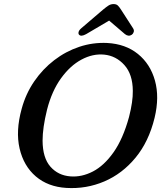

<svg xmlns="http://www.w3.org/2000/svg" viewBox="-20 -930 817 965"><path d="M519 -714Q611 -709 673.2 -658.8Q735.5 -608.5 758.8 -525Q782 -441.5 757 -338Q728 -218.5 661.5 -137.8Q595 -57 504.5 -18.2Q414 20.5 313.5 14.5Q221.5 9 160.2 -43.2Q99 -95.5 78.5 -183.5Q58 -271.5 89 -383.5Q109.5 -459 152 -521Q194.5 -583 252.5 -627.5Q310.5 -672 378.8 -694.8Q447 -717.5 519 -714ZM334 -43.5Q390.5 -39 447 -68.2Q503.5 -97.5 551 -165Q598.5 -232.5 628.5 -342Q638.5 -381 643.2 -413.8Q648 -446.5 647.5 -473.5Q647 -556.5 605.2 -603Q563.5 -649.5 503.5 -655.5Q446.5 -661 389.5 -630.5Q332.5 -600 286.5 -536.2Q240.5 -472.5 216.5 -379Q205 -332.5 199.5 -293.8Q194 -255 194 -223Q194.5 -136.5 233.5 -92.2Q272.5 -48 334 -43.5ZM413 -758.5Q387.5 -744.5 377.5 -755.5Q373 -760 375 -769Q377 -778 388 -787.5L498.5 -882Q513.5 -894.5 525 -902Q536.5 -909.5 551 -909.5Q565 -909.5 572.5 -902Q580 -894.5 588 -882L649 -787.5Q655 -778 652 -769Q649 -760 642.5 -755.5Q626 -744.5 608 -758.5L528.5 -826.5Z"/></svg>

Font: Fraunces 9pt SuperSoft
Style: Italic
Weight: 400
Italic angle: -16°
Version: Version 1.000;[b76b70a41]